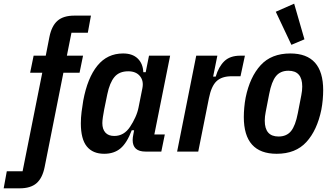

<svg xmlns="http://www.w3.org/2000/svg" viewBox="-95 -825 1809 1045"><path d="M148 84Q136 144 104 172Q72 200 12 200H-75L-58 107H28L135 -429H69L88 -522H154L174 -624Q186 -684 218 -712Q250 -740 310 -740H400L383 -647H294L269 -522H357L338 -429H250Z M697 0Q627 0 627 -63Q627 -76 631 -95L635 -116H622Q596 -47 561 -17.5Q526 12 472 12Q410 12 377.5 -28Q345 -68 345 -154Q345 -184 349 -216Q353 -248 358 -277Q381 -401 435 -467.5Q489 -534 575 -534Q626 -534 654.5 -506.5Q683 -479 685 -432H698L716 -522H831L745 -93H802L783 0ZM527 -85Q580 -85 613 -135Q629 -159 641.5 -186.5Q654 -214 659 -240L680 -345Q688 -385 666.5 -411Q645 -437 603 -437Q554 -437 528 -406Q502 -375 489 -312L472 -229Q468 -209 465 -188Q462 -167 462 -155Q462 -122 478.5 -103.5Q495 -85 527 -85Z M869 0 973 -522H1088L1065 -408H1079Q1095 -462 1126 -492Q1157 -522 1213 -522H1238L1214 -410H1166Q1112 -410 1083.5 -383Q1055 -356 1042 -290L984 0Z M1411 12Q1232 12 1232 -188Q1232 -212 1234.5 -240Q1237 -268 1242 -294Q1265 -406 1323.5 -470Q1382 -534 1485 -534Q1664 -534 1664 -334Q1664 -310 1661.5 -282Q1659 -254 1654 -228Q1631 -116 1572.5 -52Q1514 12 1411 12ZM1421 -82Q1465 -82 1489 -111.5Q1513 -141 1526 -209L1545 -307Q1550 -332 1550 -354Q1550 -440 1475 -440Q1431 -440 1407 -410.5Q1383 -381 1370 -313L1351 -215Q1346 -190 1346 -168Q1346 -82 1421 -82ZM1406 -761 1506 -805 1562 -611 1491 -581Z"/></svg>

Font: IBM Plex Sans Condensed SemiBold
Style: Italic
Weight: 600
Width: 3
Italic angle: -11°
Designer: Mike Abbink, Paul van der Laan, Pieter van Rosmalen
Foundry: Bold Monday
Version: Version 1.3